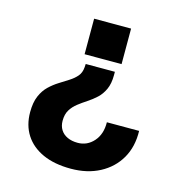

<svg xmlns="http://www.w3.org/2000/svg" viewBox="-105 -653 861 903"><g transform="rotate(15 325.0 -201.0)"><path d="M402 -340V-324Q402 -282 389 -254Q376 -226 356 -207.5Q336 -189 313 -174Q290 -159 270 -143.5Q250 -128 237 -107Q224 -86 224 -54Q224 -29 235.5 -10.5Q247 8 268.5 18Q290 28 319 28Q365 28 396.5 -7.5Q428 -43 427 -101H584Q586 -24 553 33Q520 90 459.5 122Q399 154 319 154Q239 154 182.5 128.5Q126 103 96 56.5Q66 10 66 -54Q66 -101 79.5 -132.5Q93 -164 114.5 -184.5Q136 -205 160 -220Q184 -235 206 -249Q228 -263 242.5 -280Q257 -297 259 -324L260 -340ZM423 -556V-383H243V-556Z"/></g></svg>

Font: Azeret Mono
Style: Bold
Weight: 700
Designer: Martin Vácha
Foundry: Displaay
Version: Version 1.002